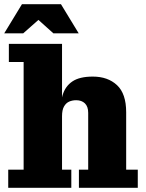

<svg xmlns="http://www.w3.org/2000/svg" viewBox="-23 -890 693 910"><path d="M16 0V-86H89V-596H19V-682H271V-86H315V0ZM351 0V-86H395V-355Q395 -385 379.5 -400Q364 -415 338 -415Q320 -415 305 -408.5Q290 -402 280.5 -385.5Q271 -369 271 -339L261 -338Q261 -396 273.5 -438.5Q286 -481 320 -504Q354 -527 417 -527Q488 -527 531.5 -486.5Q575 -446 575 -358V-86H630V0ZM-3 -732 81 -870H266L350 -732H230L121 -830H198L87 -732Z"/></svg>

Font: Montagu Slab 144pt
Style: Bold
Weight: 700
Designer: Florian Karsten
Foundry: Florian Karsten
Version: Version 1.000